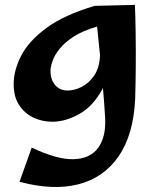

<svg xmlns="http://www.w3.org/2000/svg" viewBox="-20 -485 635 787"><path d="M195 14Q152 14 116 -3.5Q80 -21 58 -55Q36 -89 36 -140Q36 -197 67 -257Q98 -317 170.5 -370.5Q243 -424 368 -461L533 -465Q535 -418 536 -351.5Q537 -285 536.5 -213Q536 -141 534 -79Q527 68 466 156Q405 244 301 270.5Q197 297 60 260L110 120Q215 170 283 167.5Q351 165 383 120Q415 75 411 -2Q409 -32 407 -62Q405 -92 402 -124Q363 -50 305.5 -18Q248 14 195 14ZM187 -194Q187 -159 206 -136.5Q225 -114 257 -114Q285 -114 315 -129Q345 -144 366.5 -176Q388 -208 390 -258Q385 -311 378 -376Q319 -359 282 -335Q245 -311 224 -284.5Q203 -258 195 -234Q187 -210 187 -194Z"/></svg>

Font: Marhey SemiBold
Style: Regular
Weight: 600
Designer: Nur Syamsi & Bustanul Arifin
Foundry: Namelatype
Version: Version 1.000; ttfautohint (v1.8.4.7-5d5b)